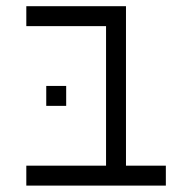

<svg xmlns="http://www.w3.org/2000/svg" viewBox="-20 -582 540 602"><path d="M500 0V-62.5H375Q375 -62.5 375 -562.5H62.5V-500H312.5V-62.5H62.5V0ZM187.5 -250V-312.5H125V-250Z"/></svg>

Font: UnifontExMono
Style: Regular
Weight: 500
Version: Version 15.0.06